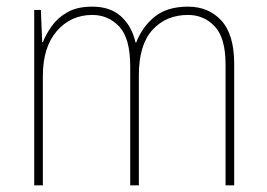

<svg xmlns="http://www.w3.org/2000/svg" viewBox="-20 -609 803 578"><path d="M546 -589Q608 -589 646.5 -547Q685 -505 685 -417V-51H659V-415Q659 -495 626.5 -529.5Q594 -564 546 -564Q480 -564 439 -519Q398 -474 398 -382V-51H372V-409Q372 -494 339 -529Q306 -564 258 -564Q193 -564 151 -515.5Q109 -467 109 -380V-51H83V-579H103L107 -482H109Q118 -505 135.5 -530Q153 -555 182.5 -572Q212 -589 258 -589Q312 -589 344.5 -559.5Q377 -530 388 -481H390Q408 -528 445.5 -558.5Q483 -589 546 -589Z"/></svg>

Font: Noto Sans Tamil UI SemiCondensed Thin
Style: Regular
Weight: 100
Width: 4
Designer: Jelle Bosma - Monotype Design Team
Foundry: Monotype Imaging Inc.
Version: Version 2.004; ttfautohint (v1.8.4.7-5d5b)